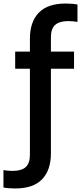

<svg xmlns="http://www.w3.org/2000/svg" viewBox="-82 -838 460 1088"><path d="M4.5 230Q-11 230 -28.8 228.8Q-46.5 227.5 -62.5 224.5V126Q-48.5 128 -36.8 129.2Q-25 130.5 -11.5 130.5Q40 130.5 63.8 108.8Q87.5 87 87.5 39.5V-448.5H4V-545.5H87.5V-618.5Q87.5 -714.5 138 -766.2Q188.5 -818 289.5 -818Q305.5 -818 323.2 -816.8Q341 -815.5 357 -812.5V-714Q343 -716 331 -717.2Q319 -718.5 305.5 -718.5Q254.5 -718.5 230.5 -696.8Q206.5 -675 206.5 -627.5V-545.5H337.5V-448.5H206.5V30.5Q206.5 126.5 156.2 178.2Q106 230 4.5 230Z"/></svg>

Font: Encode Sans Condensed Condensed SemiBold
Style: Regular
Weight: 600
Width: 3
Designer: Multiple Designers
Foundry: Impallari Type
Version: Version 3.000; ttfautohint (v1.8.3) -l 8 -r 50 -G 200 -x 14 